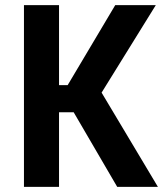

<svg xmlns="http://www.w3.org/2000/svg" viewBox="-20 -731 640 751"><path d="M268.1 -292H210.9V0H73.7V-710.9H210.9V-397.9H244.6L430.7 -710.9H589.4L377.4 -368.7L597.7 0H438.5Z"/></svg>

Font: Roboto Mono
Style: Bold
Weight: 700
Designer: Google
Version: Version 2.000985; 2015; ttfautohint (v1.3)